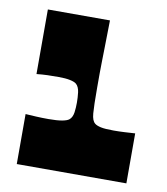

<svg xmlns="http://www.w3.org/2000/svg" viewBox="-64 -554 531 609"><g transform="rotate(10 202.0 -250.0)"><path d="M30 0V-161Q47 -160 64.5 -159Q82 -158 104 -158Q132 -158 148 -161Q164 -164 170 -169Q175 -173 178 -179.5Q181 -186 182 -193.5Q183 -201 183.5 -209Q184 -217 184 -225Q184 -233 183.5 -241.5Q183 -250 182 -258Q181 -266 178 -273Q175 -280 170 -284Q164 -289 149.5 -292Q135 -295 113 -295Q93 -295 77 -294.5Q61 -294 42 -292V-500H242Q241 -446 240.5 -415Q240 -384 239.5 -365Q239 -346 239 -328Q239 -310 239 -283Q239 -253 239.5 -233Q240 -213 241 -200.5Q242 -188 245 -180.5Q248 -173 253 -169Q259 -164 272.5 -161Q286 -158 314 -158Q332 -158 349.5 -159Q367 -160 383 -161V0Z"/></g></svg>

Font: Ojuju ExtraLight ExtraBold
Style: Regular
Weight: 800
Version: Version 1.000